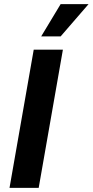

<svg xmlns="http://www.w3.org/2000/svg" viewBox="-20 -908 448 928"><path d="M26 0 143 -668H284L167 0ZM179 -732 273 -888H408L273 -732Z"/></svg>

Font: Celebes
Style: Bold Italic
Weight: 700
Italic angle: -10°
Designer: Anugrah Pasau
Foundry: Lafontype
Version: Version 1.000; ttfautohint (v1.8.4)